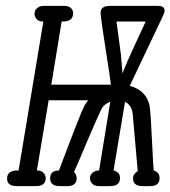

<svg xmlns="http://www.w3.org/2000/svg" viewBox="-20 -631 578 651"><path d="M4 -25Q4 -53 39 -53H43L127 -558H126Q111 -558 104 -566.5Q97 -575 97 -584Q97 -589 99 -594.5Q101 -600 108.5 -605.5Q116 -611 129 -611H199Q212 -611 220 -604Q228 -597 228 -586Q228 -558 192 -558H189L154 -344H356Q352 -376 342.5 -436Q333 -496 327 -538Q321 -580 321 -587Q321 -611 352 -611H516Q538 -611 538 -595Q538 -588 532 -576L420 -340Q475 -325 487 -274Q489 -265 491.5 -225.5Q494 -186 496.5 -132Q499 -78 501 -53Q521 -47 521 -27Q521 0 489 0H464Q431 0 431 -26Q431 -41 447 -51Q446 -65 430 -244Q427 -274 404 -286L365 -53Q387 -47 387 -28Q387 0 354 0H316Q301 0 293 -8Q285 -16 285 -27Q285 -37 293.5 -45Q302 -53 316 -53L354 -286Q334 -278 327 -266Q318 -253 246 -82Q238 -65 231 -48Q240 -39 240 -27Q240 0 208 0H183Q150 0 150 -26Q150 -53 180 -53Q254 -250 265 -270Q267 -275 279 -291H145L105 -53H106Q121 -53 128 -44.5Q135 -36 135 -27Q135 -1 104 0H37Q4 0 4 -25ZM375 -558 390 -446 394 -400 395 -382Q409 -418 438.5 -481.5Q468 -545 474 -558Z"/></svg>

Font: CMU Typewriter Text
Style: LightOblique
Weight: 200
Italic angle: -9.46001°
Version: Version 0.7.0